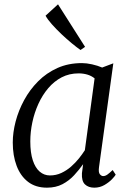

<svg xmlns="http://www.w3.org/2000/svg" viewBox="-20 -857 604 887"><path d="M437.5 -85.5Q434 -61 441.2 -52.2Q448.5 -43.5 456.5 -43.5Q466.5 -43.5 476.5 -50.8Q486.5 -58 500.5 -71.5L514.5 -50Q511 -43.5 497.5 -29.2Q484 -15 462.8 -2.5Q441.5 10 415.5 10Q388.5 10 372.5 -5.2Q356.5 -20.5 358.5 -56.5L364 -98.5Q345.5 -72.5 322.5 -47.5Q299.5 -22.5 268.8 -6.2Q238 10 197 10Q144.5 10 109.5 -17Q74.5 -44 56.8 -91Q39 -138 39 -198.5Q39 -245 52.2 -295.8Q65.5 -346.5 91.5 -394.5Q117.5 -442.5 156 -481.2Q194.5 -520 245.2 -542.8Q296 -565.5 358.5 -565.5Q379.5 -565.5 405.2 -559.8Q431 -554 452 -545L503.5 -564.5ZM417 -495Q402 -507 383.2 -512.5Q364.5 -518 343 -518Q300 -518 265 -499.8Q230 -481.5 203 -449.8Q176 -418 157.5 -377.5Q139 -337 129.5 -292.2Q120 -247.5 120 -203.5Q120 -151.5 131.5 -116.5Q143 -81.5 163.5 -64Q184 -46.5 210.5 -46.5Q239 -46.5 263.5 -58Q288 -69.5 308.2 -87.2Q328.5 -105 344.5 -125Q360.5 -145 372 -163ZM352 -626Q336 -637 312.2 -656.5Q288.5 -676 264 -699.2Q239.5 -722.5 219.5 -745Q199.5 -767.5 190.5 -784.5L248 -837L373 -640.5Z"/></svg>

Font: Merriweather 24pt Light
Style: Italic
Weight: 300
Italic angle: -7.8°
Version: Version 2.101